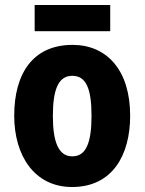

<svg xmlns="http://www.w3.org/2000/svg" viewBox="-20 -740 580 770"><path d="M422 -720H119V-615H422ZM502 -276C502 -458 409 -560 271 -560C112 -560 37 -445 37 -276C37 -116 118 10 269 10C431 10 502 -118 502 -276ZM192 -275C192 -383 215 -436 270 -436C326 -436 347 -383 347 -276C347 -169 326 -113 270 -113C215 -113 192 -170 192 -275Z"/></svg>

Font: Noto Sans Thai Looped Condensed ExtraBold
Style: Regular
Weight: 800
Width: 3
Designer: Sasikarn Vongin, Ben Mitchell
Foundry: The Fontpad Ltd
Version: Version 1.001